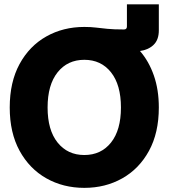

<svg xmlns="http://www.w3.org/2000/svg" viewBox="-20 -865 787 896"><path d="M373.5 11.7Q274.9 11.7 196 -33Q117.2 -77.6 71.3 -161.6Q25.4 -245.6 25.4 -363.3Q25.4 -481.9 71.3 -566.2Q117.2 -650.4 196 -694.8Q274.9 -739.3 373.5 -739.3Q404.3 -739.3 428 -736.3Q451.7 -733.4 481 -730.5Q510.3 -727.5 558.6 -727.5Q572.3 -727.5 572.3 -741.7V-844.7H721.2V-723.6Q721.2 -679.2 696.8 -655.8Q672.4 -632.3 633.3 -627Q674.8 -579.1 698 -512.7Q721.2 -446.3 721.2 -363.3Q721.2 -245.1 675.3 -161.1Q629.4 -77.1 550.5 -32.7Q471.7 11.7 373.5 11.7ZM373.5 -141.6Q451.7 -141.6 498 -199.7Q544.4 -257.8 544.4 -363.3Q544.4 -469.2 498 -527.6Q451.7 -585.9 373.5 -585.9Q295.4 -585.9 248.8 -527.6Q202.1 -469.2 202.1 -363.3Q202.1 -257.8 248.8 -199.7Q295.4 -141.6 373.5 -141.6Z"/></svg>

Font: Inter Display ExtraBold
Style: Regular
Weight: 800
Designer: Rasmus Andersson
Foundry: rsms
Version: Version 4.000;git-a52131595